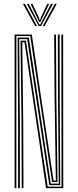

<svg xmlns="http://www.w3.org/2000/svg" viewBox="-20 -980 406 1000"><path d="M56 0V-800H145.8L193.8 -474.2L259 -39.5H270.8L264.2 -477L262.2 -800H271.5L273.5 -477L279.5 -31.8H251.2L137.5 -792H65.2V0ZM74.2 0V-342.5L71.8 -784.2H130.2L244.5 -23.8H286L282 -477L281.2 -800H290.5L291 -477L293.8 -15.8H236.8L121.8 -776.2H80L83.5 -342.5V0ZM93 0 92 -342.5 87 -768.2H115L228.5 -7.8H300.5L299.5 -800H308.8L309.5 0H219.8L169.5 -343.8L107.5 -760.5H96L101 -342.5L102.2 0ZM99.5 -959.8H109.8L173 -844.2H163ZM119.5 -959.8H129.8L177.8 -866.5L186 -852H189.2L197.2 -866.5L245.5 -959.8H255.8L193.5 -844.2H181.8ZM139 -959.8H149.2L182.8 -887.8L186.5 -875.5H188.8L192.5 -887.8L226 -959.8H236.2L197.8 -880.8L190.8 -865.5H184.5L177.2 -880.8ZM265.5 -959.8H275.5L212.2 -844.2H202.2Z"/></svg>

Font: Big Shoulders Inline Display Thin Light
Style: Regular
Weight: 300
Version: Version 2.002